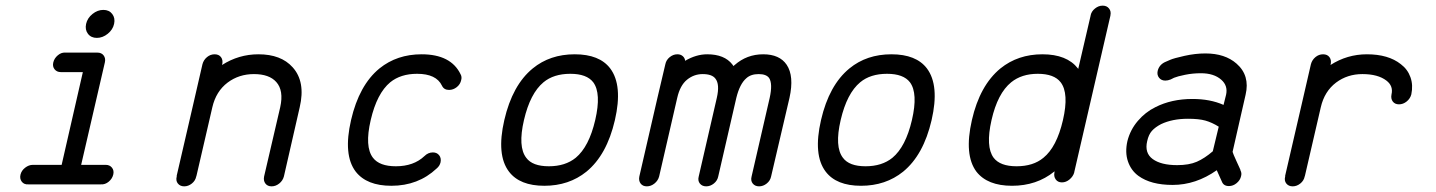

<svg xmlns="http://www.w3.org/2000/svg" viewBox="-20 -654 5080 679"><path d="M307 -604.5Q325 -619 345.5 -619Q366 -619 377 -604.5Q388 -590 383.5 -569.5Q379 -549 361 -534.5Q343 -520 322.5 -520Q302 -520 291 -534.5Q280 -549 284.5 -569.5Q289 -590 307 -604.5ZM211 -468H324Q339 -468 346.5 -458Q354 -448 351 -434L267 -71H354Q368 -71 376 -61Q384 -51 380.5 -36.5Q377 -22 364.5 -11.5Q352 -1 337 -2H80Q65 -1 57 -11.5Q49 -22 52.5 -36.5Q56 -51 69 -61Q82 -71 96 -71H198L273 -399H195Q181 -399 173 -409Q165 -419 168.5 -433.5Q172 -448 184.5 -458.5Q197 -469 211 -468Z M739 -462Q754 -462 761.5 -452Q769 -442 766 -427L765 -424Q824 -462 894 -462Q974 -462 1015 -416Q1061 -365 1040 -275L984 -30Q980 -15 967.5 -5Q955 5 940.5 5Q926 5 918.5 -5Q911 -15 914 -30L971 -275Q984 -334 957 -364Q932 -392 878 -392Q825 -392 785 -362Q744 -331 731 -275L675 -33L674 -30Q671 -15 658.5 -5Q646 5 631.5 5Q617 5 609 -5Q601 -15 605 -30V-33L661 -275Q661 -275 696 -427Q700 -442 712 -452Q724 -462 739 -462Z M1471 -462Q1575 -462 1609 -391Q1614 -382 1611 -371Q1608 -356 1595.5 -346Q1583 -336 1568 -336Q1550 -336 1543 -351Q1523 -393 1455 -393Q1397 -393 1360 -363Q1313 -324 1291 -229.5Q1269 -135 1299 -96Q1322 -66 1380 -66Q1443 -66 1481 -102Q1494 -115 1511 -115Q1525 -115 1533 -105Q1541 -95 1538 -80Q1535 -67 1524 -58Q1459 3 1364 3Q1277 3 1238 -47Q1193 -106 1221.5 -229.5Q1250 -353 1322 -412Q1384 -462 1471 -462Z M2138 -412Q2183 -352 2154.5 -229Q2126 -106 2054 -47Q1992 3 1905 3Q1818 3 1780 -47Q1735 -106 1763.5 -229.5Q1792 -353 1864 -412Q1925 -462 2012.5 -462Q2100 -462 2138 -412ZM1997 -393Q1938 -393 1902 -363Q1855 -324 1833 -229.5Q1811 -135 1841 -96Q1863 -66 1921 -66Q1979 -66 2016 -96Q2063 -135 2085 -229.5Q2107 -324 2078 -363Q2055 -393 1997 -393Z M2375 -462Q2375 -462 2376 -462Q2387 -462 2394.5 -455.5Q2402 -449 2403 -439Q2442 -462 2481 -462Q2542 -462 2570 -426Q2570 -426 2574 -420Q2574 -421 2575.5 -422Q2577 -423 2578 -424Q2621 -462 2679 -462Q2737 -462 2762 -425Q2789 -385 2772 -308L2707 -30Q2704 -15 2691.5 -5Q2679 5 2664.5 5Q2650 5 2642 -5Q2634 -15 2638 -30L2702 -308Q2713 -358 2700 -378Q2690 -392 2663 -392Q2635 -392 2619 -377Q2596 -357 2584 -308L2520 -30Q2517 -15 2504.5 -5Q2492 5 2477.5 5Q2463 5 2455 -5Q2447 -15 2451 -30L2515 -308Q2526 -356 2510 -376Q2498 -392 2465 -392Q2434 -392 2409.5 -372Q2385 -352 2375 -308L2311 -30Q2307 -15 2294.5 -5Q2282 5 2267.5 5Q2253 5 2245.5 -5Q2238 -15 2241 -30L2305 -308Q2305 -308 2333 -427Q2336 -442 2348.5 -452Q2361 -462 2375 -462Z M3258 -412Q3303 -352 3274.5 -229Q3246 -106 3174 -47Q3112 3 3025 3Q2938 3 2900 -47Q2855 -106 2883.5 -229.5Q2912 -353 2984 -412Q3045 -462 3132.5 -462Q3220 -462 3258 -412ZM3117 -393Q3058 -393 3022 -363Q2975 -324 2953 -229.5Q2931 -135 2961 -96Q2983 -66 3041 -66Q3099 -66 3136 -96Q3183 -135 3205 -229.5Q3227 -324 3198 -363Q3175 -393 3117 -393Z M3879 -634Q3879 -634 3880 -634Q3894 -634 3902 -624Q3910 -614 3907 -600Q3907 -600 3907 -599L3779 -45Q3779 -45 3779 -44Q3775 -30 3762.5 -19.5Q3750 -9 3735.5 -9Q3721 -9 3713.5 -19.5Q3706 -30 3709 -44Q3709 -45 3709 -45L3710 -49Q3710 -48 3709 -47.5Q3708 -47 3708 -47Q3646 3 3559 3Q3472 3 3433 -47Q3389 -106 3417 -229Q3445 -352 3518 -412Q3580 -462 3666.5 -462Q3753 -462 3792 -412Q3792 -412 3792.5 -411Q3793 -410 3793 -410Q3793 -410 3837 -599Q3837 -599 3837 -600Q3840 -614 3852.5 -624Q3865 -634 3879 -634ZM3650 -393Q3593 -393 3556 -363Q3508 -324 3486.5 -229.5Q3465 -135 3494 -96Q3517 -66 3575 -66Q3634 -66 3670 -96Q3717 -134 3739 -229Q3761 -324 3731 -363Q3708 -393 3650 -393Z M4243 -465Q4312 -465 4353 -429Q4401 -387 4385 -319L4364 -227L4339 -117Q4340 -113 4343 -106Q4346 -99 4352.5 -84.5Q4359 -70 4363.5 -60.5Q4368 -51 4367 -51Q4372 -42 4369 -31Q4366 -17 4353.5 -6.5Q4341 4 4326 4Q4307 4 4301 -12L4283 -52Q4209 0 4127 0Q4050 0 4006 -32Q3980 -51 3969 -83Q3958 -115 3967 -155Q3977 -195 4004 -226.5Q4031 -258 4066 -275Q4123 -304 4197 -304Q4260 -304 4307 -283L4316 -319Q4323 -351 4299 -372Q4273 -395 4227 -395Q4198 -395 4171 -389.5Q4144 -384 4132 -379L4120 -373Q4110 -369 4101 -369Q4087 -369 4079 -379Q4071 -389 4074 -403Q4079 -424 4099 -434Q4106 -437 4118.5 -442.5Q4131 -448 4169 -456.5Q4207 -465 4243 -465ZM4181 -234Q4126 -234 4086 -215Q4065 -204 4053.5 -191Q4042 -178 4037 -155Q4027 -113 4056.5 -91.5Q4086 -70 4143 -70Q4185 -70 4212.5 -82Q4240 -94 4269 -119L4290 -206Q4266 -221 4243 -227.5Q4220 -234 4181 -234Z M4659 -462Q4674 -462 4681.5 -452Q4689 -442 4686 -427L4685 -424Q4744 -462 4814 -462Q4890 -462 4934 -427Q4958 -409 4968 -381Q4978 -353 4971 -320Q4967 -305 4954.5 -295Q4942 -285 4927.5 -285Q4913 -285 4905.5 -295Q4898 -305 4901 -320Q4908 -350 4883 -369Q4853 -392 4798 -392Q4745 -392 4705 -362Q4664 -331 4651 -275L4595 -33L4594 -30Q4591 -15 4578.5 -5Q4566 5 4551.5 5Q4537 5 4529 -5Q4521 -15 4525 -30V-33L4581 -275Q4581 -275 4616 -427Q4620 -442 4632 -452Q4644 -462 4659 -462Z"/></svg>

Font: Brass Mono
Style: Italic
Weight: 400
Italic angle: -13°
Monospace: yes
Version: Version 1.100; ttfautohint (v1.8.3) -l 8 -r 50 -G 200 -x 14 